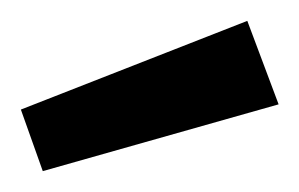

<svg xmlns="http://www.w3.org/2000/svg" viewBox="-20 -816 287 184"><path d="M21 -652 0 -711 217 -796 247 -716Z"/></svg>

Font: Ruda SemiBold
Style: Regular
Weight: 600
Designer: Mariela Monsalve and Angelina Sanchez
Foundry: Mariela Monsalve and Angelina Sanchez
Version: Version 2.001